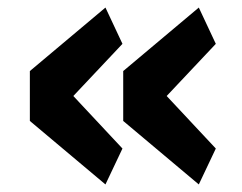

<svg xmlns="http://www.w3.org/2000/svg" viewBox="-20 -526 640 508"><path d="M259 -38 59 -206V-338L259 -506L304 -410L174 -272L304 -133ZM506 -38 306 -206V-338L506 -506L551 -410L421 -272L551 -133Z"/></svg>

Font: Lilex Nerd Font
Style: Bold
Weight: 700
Designer: Mike Abbink, Paul van der Laan, Pieter van Rosmalen, Mikhael Khrustik
Foundry: Mikhael Khrustik
Version: Version 2.400; ttfautohint (v1.8.4.7-5d5b);Nerd Fonts 3.3.0